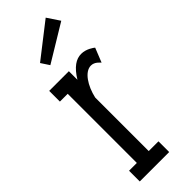

<svg xmlns="http://www.w3.org/2000/svg" viewBox="-227 -680 697 697"><g transform="rotate(-45 122.0 -331.0)"><path d="M15 -410H55V-55H15V0H166V-55H116V-330C127 -379 155 -423 187 -423C206 -423 218 -407 222 -403L244 -458C239 -462 218 -478 192 -478C166 -478 141 -462 116 -421V-465H15ZM194 -662 63 -560 84 -528 226 -614Z"/></g></svg>

Font: Stint Ultra Condensed
Style: Regular
Weight: 400
Width: 1
Designer: Astigmatic (AOETI)
Foundry: Astigmatic (AOETI)
Version: Version 1.000